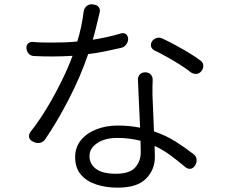

<svg xmlns="http://www.w3.org/2000/svg" viewBox="-20 -816 1040 884"><path d="M909 -491Q900 -478 887 -476Q874 -474 860 -482Q838 -500 807.5 -519Q777 -538 746.5 -555Q716 -572 691 -584Q678 -591 675.5 -602.5Q673 -614 680 -626Q688 -637 701 -641Q714 -645 727 -639Q757 -625 790 -607Q823 -589 852 -571.5Q881 -554 899 -540Q913 -532 915.5 -518Q918 -504 909 -491ZM627 -168Q603 -174 576.5 -177.5Q550 -181 520 -181Q463 -181 427.5 -157Q392 -133 392 -97Q392 -61 422 -38.5Q452 -16 513 -16Q578 -16 603 -45.5Q628 -75 628 -115ZM649 -483Q664 -483 673.5 -473.5Q683 -464 683 -449Q682 -432 682 -415Q682 -398 682 -379L689 -211Q745 -192 789 -164Q833 -136 870 -107Q883 -98 885 -83Q887 -68 878 -54Q870 -41 857.5 -39Q845 -37 833 -47Q802 -73 767.5 -99Q733 -125 692 -144L693 -93Q693 -35 652.5 6.5Q612 48 522 48Q468 48 423.5 33.5Q379 19 352.5 -12Q326 -43 326 -92Q326 -138 352.5 -170.5Q379 -203 423.5 -220.5Q468 -238 522 -238Q550 -238 575.5 -235.5Q601 -233 625 -228L615 -449Q615 -464 624 -473.5Q633 -483 649 -483ZM410 -795Q427 -794 435 -783Q443 -772 438 -755Q431 -727 424 -697Q417 -667 407 -633Q438 -638 470.5 -645Q503 -652 537 -662Q550 -666 559.5 -659Q569 -652 570 -637Q570 -623 561 -611Q552 -599 539 -596Q501 -587 463.5 -579.5Q426 -572 386 -567Q350 -462 297 -359.5Q244 -257 189 -176Q180 -162 164.5 -158.5Q149 -155 134 -163L132 -164Q117 -171 114 -184Q111 -197 122 -211Q160 -259 195.5 -318Q231 -377 262 -439.5Q293 -502 314 -559Q268 -556 220 -556Q199 -556 176.5 -556.5Q154 -557 138 -558Q123 -558 113 -568Q103 -578 102 -593Q100 -607 109 -615.5Q118 -624 133 -623Q152 -621 169.5 -620.5Q187 -620 220 -620Q250 -620 278.5 -621Q307 -622 336 -625Q357 -694 365 -762Q367 -778 379 -788Q391 -798 407 -796Z"/></svg>

Font: Chiron GoRound TC N
Style: Regular
Weight: 350
Designer: Ryoko NISHIZUKA 西塚涼子 (kana, bopomofo & ideographs); Paul D. Hunt (Latin, Greek & Cyrillic); Sandoll Communications 산돌커뮤니
Foundry: Adobe
Version: Version 1.000;hotconv 1.1.1;makeotfexe 2.6.0